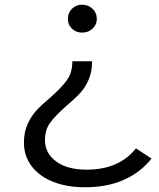

<svg xmlns="http://www.w3.org/2000/svg" viewBox="-20 -611 671 811"><path d="M266.7 -531.1Q266.7 -556.7 283.9 -573.9Q301.1 -591.1 326.7 -591.1Q353.3 -591.1 371.1 -573.9Q388.9 -556.7 388.9 -531.1Q388.9 -506.7 371.1 -490Q353.3 -473.3 326.7 -473.3Q301.1 -473.3 283.9 -490Q266.7 -506.7 266.7 -531.1ZM81.1 -8.9Q81.1 -53.3 96.7 -87.2Q112.2 -121.1 133.9 -144.4Q155.6 -167.8 191.1 -197.8Q238.9 -240 262.2 -271.7Q285.6 -303.3 285.6 -352.2H368.9Q368.9 -307.8 354.4 -274.4Q340 -241.1 318.3 -217.8Q296.7 -194.4 261.1 -164.4Q214.4 -123.3 192.2 -93.3Q170 -63.3 170 -18.9Q170 35.6 216.7 70.6Q263.3 105.6 345.6 105.6Q483.3 105.6 554.4 15.6L620 58.9Q574.4 116.7 503.9 148.3Q433.3 180 338.9 180Q262.2 180 203.9 156.7Q145.6 133.3 113.3 90.6Q81.1 47.8 81.1 -8.9Z"/></svg>

Font: Paperlogy 4 Regular
Style: Regular
Weight: 400
Designer: redesigned by Lee Juim, glyphs from Gmarket Sans & Montserrat
Foundry: PT&
Version: Version 1.001